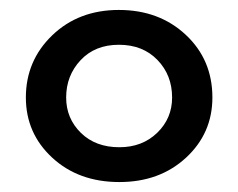

<svg xmlns="http://www.w3.org/2000/svg" viewBox="-20 -566 479 386"><path d="M220 -200Q138 -200 85 -249Q32 -298 32 -370Q32 -444 85 -495Q138 -546 219 -546Q300 -546 353.5 -496Q407 -446 407 -370Q407 -298 354 -249Q301 -200 220 -200ZM220 -270Q266 -270 296 -299Q326 -328 326 -370Q326 -415 296.5 -445.5Q267 -476 219 -476Q171 -476 142 -445Q113 -414 113 -370Q113 -328 142.5 -299Q172 -270 220 -270Z"/></svg>

Font: Hoogli Semibold
Style: Regular
Weight: 600
Designer: Anand Singh Naorem
Foundry: Brand New Type
Version: Version 1.00 b007